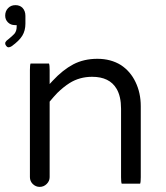

<svg xmlns="http://www.w3.org/2000/svg" viewBox="-34 -732 648 751"><path d="M85.4 -483.4Q83 -477.1 83 -458V-39.1Q83 -23.4 94.2 -12.2Q106 -1 121.1 -1Q137.2 -1 148.7 -12.5Q160.2 -23.9 160.2 -39.1V-334.5Q176.3 -354 190.4 -368.7Q214.4 -392.1 238.3 -407.2Q277.3 -431.6 326.2 -431.6Q394.5 -431.6 421.9 -384.8Q439.5 -355 439.5 -306.6V-39.1Q439.5 -20 441.9 -13.7H514.2Q516.6 -20 516.6 -39.1V-316.4Q516.6 -368.7 496.1 -411.1Q476.1 -453.1 439 -477.5Q399.4 -502 346.9 -502Q294.4 -502 252.9 -480.5Q211.4 -458.5 171.9 -416L160.2 -403.3V-458Q160.2 -477.1 157.7 -483.4ZM-1.5 -546.9Q5.4 -546.9 11.7 -551.3Q41 -572.3 53.2 -592.3Q65.4 -612.3 65.4 -639.6V-669.9Q65.4 -689.5 53.7 -701.7Q43 -711.9 26.4 -711.9Q8.8 -711.9 -2.4 -700.2Q-13.7 -688.5 -13.7 -670.9Q-13.7 -655.3 -2.9 -644.5Q7.8 -633.8 24.4 -633.8H31.2V-627Q31.2 -610.8 22.5 -600.1Q20 -597.7 14.6 -592.3Q9.3 -586.9 1.5 -580.8Q-6.3 -574.7 -8.3 -572.8Q-13.7 -567.4 -13.7 -562.5Q-13.7 -556.6 -9.3 -551.8Q-4.9 -546.9 -1.5 -546.9Z"/></svg>

Font: YuPearl-Light
Style: Light
Weight: 300
Designer: Max Yao
Foundry: Max-Everyday
Version: Version 1.011; ttfautohint (v1.8.3)